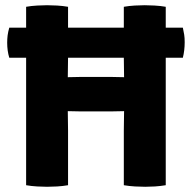

<svg xmlns="http://www.w3.org/2000/svg" viewBox="-20 -709 734 735"><path d="M240.5 0Q220.5 3.5 198.5 4.8Q176.5 6 160 6Q145.5 6 122.5 4.8Q99.5 3.5 80 0V-488H15.5Q7.5 -514.5 7.5 -545.5Q7.5 -560 9.2 -573.8Q11 -587.5 15.5 -603H80V-683Q99.5 -686.5 122.5 -687.8Q145.5 -689 160 -689Q176.5 -689 198.5 -687.8Q220.5 -686.5 240.5 -683V-603H454V-683Q474 -686.5 496 -687.8Q518 -689 534 -689Q548.5 -689 571.8 -687.8Q595 -686.5 614.5 -683V-603H680Q683.5 -587.5 685.2 -575.8Q687 -564 687 -547.5Q687 -516 680 -488H614.5V0Q593.5 3.5 573 4.8Q552.5 6 536 6Q519.5 6 497 4.8Q474.5 3.5 454 0V-209.5Q454 -230.5 454.5 -246.8Q455 -263 455 -283.5Q444 -283.5 430 -283Q416 -282.5 405 -282.5H289.5Q278.5 -282.5 264.5 -283Q250.5 -283.5 239.5 -283.5Q239.5 -263 240 -246.8Q240.5 -230.5 240.5 -209.5ZM405 -414.5Q416 -414.5 430 -414Q444 -413.5 455 -413.5Q455 -433.5 454.5 -450.8Q454 -468 454 -488H240.5Q240.5 -467.5 240 -450.5Q239.5 -433.5 239.5 -413.5Q250.5 -413.5 264.5 -414Q278.5 -414.5 289.5 -414.5Z"/></svg>

Font: Signika SC
Style: Bold
Weight: 700
Designer: Anna Giedryś
Foundry: Anna Giedryś
Version: Version 2.000; ttfautohint (v1.8.3) -l 8 -r 50 -G 200 -x 9 -